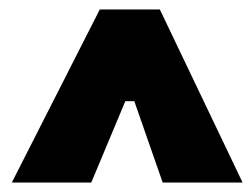

<svg xmlns="http://www.w3.org/2000/svg" viewBox="-20 -720 533 406"><path d="M5 -334H173L245 -506H264L324 -334H493L318 -700H191Z"/></svg>

Font: Fixel Text 20240404 Black
Style: Italic
Weight: 900
Width: 4
Italic angle: -10°
Designer: AlfaBravo + MacPaw
Foundry: Kyrylo Tkachov, Marchela Mozhyna, Serhii Makarenko, Maria Weinstein, Zakhar Kryvoshyya
Version: Version 1.211;Glyphs 3.2 (3225)